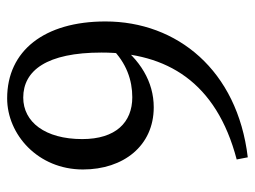

<svg xmlns="http://www.w3.org/2000/svg" viewBox="-108 -592 713 537"><g transform="rotate(90 248.5 -323.5)"><path d="M253 -32C177 -32 127 -98 127 -251C127 -433 209 -572 426 -629L420 -660C176 -631 40 -462 40 -262C40 -91 122 13 255 13C356 13 454 -73 454 -199C454 -312 388 -397 280 -397C209 -397 146 -359 98 -292L114 -278C156 -321 205 -337 252 -337C322 -337 369 -291 369 -197C369 -93 321 -32 253 -32Z"/></g></svg>

Font: Source Serif Variable
Style: Regular
Weight: 389
Designer: Frank Grießhammer
Foundry: Adobe Systems Incorporated
Version: Version 3.001;hotconv 1.0.111;makeotfexe 2.5.65597